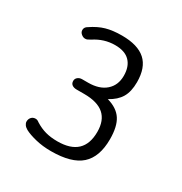

<svg xmlns="http://www.w3.org/2000/svg" viewBox="-100 -780 498 525"><g transform="rotate(30 149.0 -517.5)"><path d="M193 -533Q217 -546 228 -564.5Q239 -583 239 -613Q239 -659 214.5 -681Q190 -703 140 -703Q111 -703 90 -697Q69 -691 47 -676Q38 -671 38 -662Q38 -655 44 -650Q50 -645 56 -645Q60 -645 62.5 -646Q65 -647 72 -651Q102 -671 137 -671Q168 -671 183.5 -655Q199 -639 199 -610Q199 -580 179 -562.5Q159 -545 124 -545H105Q97 -545 91.5 -540.5Q86 -536 86 -529Q86 -521 91.5 -517Q97 -513 106 -513H130Q172 -513 192.5 -495Q213 -477 213 -441Q213 -364 131 -364Q110 -364 93.5 -368.5Q77 -373 61 -383Q57 -386 54.5 -387Q52 -388 49 -388Q41 -388 36 -382.5Q31 -377 31 -369Q31 -364 34.5 -359Q38 -354 45 -350Q58 -343 80.5 -337.5Q103 -332 129 -332Q194 -332 223.5 -358.5Q253 -385 253 -441Q253 -481 239 -502.5Q225 -524 193 -533Z"/></g></svg>

Font: Beiruti Light
Style: Regular
Weight: 300
Designer: Arlette Boutros
Foundry: Boutros
Version: Version 1.41